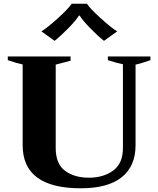

<svg xmlns="http://www.w3.org/2000/svg" viewBox="-20 -1004 852 1034"><path d="M203 -835Q237 -856 293 -907Q349 -958 366 -984H448Q465 -958 521 -907Q577 -856 611 -835L540 -784Q506 -811 466 -852Q426 -893 409 -920H405Q389 -894 349 -853Q309 -812 274 -784ZM102 -222V-657Q68 -664 22 -680V-700H360V-677Q336 -670 280 -656V-207Q280 -121 330.5 -84Q381 -47 459 -47Q537 -47 589.5 -85.5Q642 -124 642 -207V-658Q607 -665 561 -680V-700H790V-680Q740 -662 710 -656V-222Q710 -109 635.5 -49.5Q561 10 415 10Q102 10 102 -222Z"/></svg>

Font: Trirong ExtraBold
Style: Regular
Weight: 800
Designer: Katatrad Team
Foundry: CadsonDemak
Version: Version 1.001